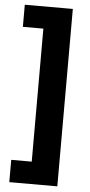

<svg xmlns="http://www.w3.org/2000/svg" viewBox="-60 -755 447 952"><g transform="rotate(5 164.0 -279.5)"><path d="M24 51H126V-611H24V-721H263V162H24Z"/></g></svg>

Font: Noto Sans UI Extra
Style: Regular
Weight: 800
Designer: Monotype Design Team
Foundry: Monotype Imaging Inc.
Version: Version 1.901